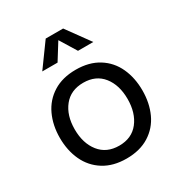

<svg xmlns="http://www.w3.org/2000/svg" viewBox="-190 -945 1037 1098"><g transform="rotate(-30 328.5 -396.0)"><path d="M56 0ZM56 -276Q56 -359 87 -425.5Q118 -492 179.5 -530.5Q241 -569 329 -569Q417 -569 478.5 -530.5Q540 -492 570.5 -425.5Q601 -359 601 -276Q601 -193 570.5 -126.5Q540 -60 478.5 -21.5Q417 17 329 17Q241 17 179.5 -21.5Q118 -60 87 -126.5Q56 -193 56 -276ZM503 -276Q503 -368 457.5 -425.5Q412 -483 329 -483Q246 -483 200 -425.5Q154 -368 154 -276Q154 -184 200 -126Q246 -68 329 -68Q412 -68 457.5 -126Q503 -184 503 -276ZM395 -656 328 -765 260 -656H159L270 -809H385L496 -656Z"/></g></svg>

Font: Biryani
Style: Regular
Weight: 400
Designer: Dan Reynolds and Mathieu Réguer
Foundry: Dan Reynolds and Mathieu Réguer
Version: Version 1.004; ttfautohint (v1.1) -l 5 -r 5 -G 72 -x 0 -D la